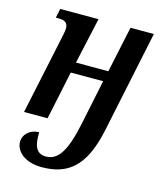

<svg xmlns="http://www.w3.org/2000/svg" viewBox="-115 -621 798 945"><g transform="rotate(15 283.5 -148.0)"><path d="M187 240C317 240 400 179 441 -11L551 -536H432L382 -301H217L269 -536H74L64 -489H78C108 -489 126 -481 126 -451C126 -437 122 -420 117 -396L33 0H153L205 -247H370L322 -16C291 132 253 184 193 184C141 184 129 141 131 77C87 77 52 107 52 147C52 192 97 240 187 240Z"/></g></svg>

Font: Noto Serif Condensed SemiBold
Style: Italic
Weight: 600
Width: 3
Italic angle: -12°
Designer: Monotype Design Team
Foundry: Monotype Imaging Inc.
Version: Version 2.014